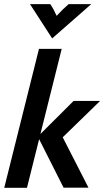

<svg xmlns="http://www.w3.org/2000/svg" viewBox="-21 -901 500 921"><path d="M284 -0.7 160.4 -245.8 331.9 -416.7H459L279.9 -242.4L403.5 -0.7ZM-0.7 0 166 -666.7H275L108.3 0ZM229.2 -716.7 122.9 -881.2H220.1Q229.2 -868.1 236.1 -854.9Q243.1 -841.7 250.7 -825Q266 -841.7 279.5 -854.9Q293.1 -868.1 308.3 -881.2H416.7Z"/></svg>

Font: Afacad SemiBold
Style: Italic
Weight: 600
Italic angle: -14°
Designer: Kristian Moeller
Foundry: Dicotype
Version: Version 1.000